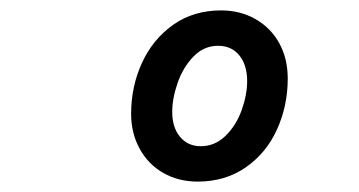

<svg xmlns="http://www.w3.org/2000/svg" viewBox="-20 -731 690 369"><path d="M232 -512Q232 -565 253 -610.5Q274 -656 313 -683.5Q352 -711 405 -711Q442 -711 471.5 -694Q501 -677 517 -647.5Q533 -618 533 -580Q533 -528 512.5 -482.5Q492 -437 452.5 -409.5Q413 -382 360 -382Q323 -382 294 -398.5Q265 -415 248.5 -445Q232 -475 232 -512ZM366 -450Q393 -450 413.5 -470Q434 -490 444.5 -519.5Q455 -549 455 -575Q455 -606 440 -624.5Q425 -643 399 -643Q372 -643 352 -622.5Q332 -602 321.5 -572Q311 -542 311 -516Q311 -486 326 -468Q341 -450 366 -450Z"/></svg>

Font: Azeret Mono
Style: Italic
Weight: 400
Italic angle: -12°
Designer: Martin Vácha
Foundry: Displaay
Version: Version 1.000; Glyphs 3.0.3, build 3074